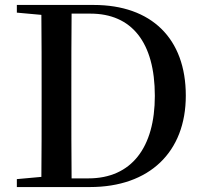

<svg xmlns="http://www.w3.org/2000/svg" viewBox="-20 -755 821 775"><path d="M48 -704 147 -695C148 -595 148 -494 148 -388V-359C148 -243 148 -140 147 -41L48 -32V0H343C583 0 730 -141 730 -369C730 -600 591 -735 358 -735H48ZM269 -35C268 -138 268 -241 268 -359V-388C268 -496 268 -599 269 -700H345C511 -700 605 -585 605 -368C605 -160 511 -35 337 -35Z"/></svg>

Font: GenKiMin2 TW SB
Style: Regular
Weight: 600
Version: Version 2.100;PS 2.1;hotconv 16.6.51;makeotf.lib2.5.65220 DE